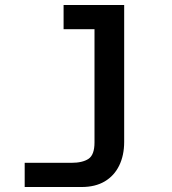

<svg xmlns="http://www.w3.org/2000/svg" viewBox="-20 -572 690 770"><path d="M478 -552V-3Q478 51 458 92Q438 133 400 155.5Q362 178 307 178H79V81H266Q311 81 335 65Q359 49 359 -1V-552ZM235 -455V-552H418V-455Z"/></svg>

Font: Azeret Mono Thin Medium
Style: Regular
Weight: 500
Version: Version 1.002